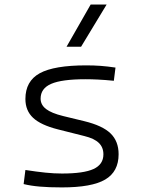

<svg xmlns="http://www.w3.org/2000/svg" viewBox="-20 -815 626 845"><path d="M252.9 9.8Q196.3 9.8 156 6.3Q115.7 2.9 84 -4.9L91.8 -66.9Q142.1 -59.1 180.2 -55.2Q218.3 -51.3 252.9 -51.3Q348.6 -51.3 391.8 -71.3Q435.1 -91.3 435.1 -135.7Q435.1 -166.5 415 -186Q395 -205.6 351.1 -216.3L234.9 -245.6Q159.7 -264.6 125.7 -296.4Q91.8 -328.1 91.8 -379.4Q91.8 -458 155 -492.7Q218.3 -527.3 359.4 -527.3Q393.6 -527.3 423.1 -525.1Q452.6 -522.9 488.3 -517.6L481 -459.5Q441.4 -463.4 411.9 -464.8Q382.3 -466.3 356.4 -466.3Q252 -466.3 205.3 -446Q158.7 -425.8 158.7 -380.9Q158.7 -354 182.4 -335.4Q206.1 -316.9 258.3 -304.2L351.1 -281.7Q431.2 -262.2 466.6 -227.8Q502 -193.4 502 -136.2Q502 -59.6 443.1 -24.9Q384.3 9.8 252.9 9.8ZM272.9 -609.4 378.9 -794.9H449.2L336.9 -609.4Z"/></svg>

Font: CaskaydiaCove NFP Light
Style: Regular
Weight: 300
Designer: Aaron Bell
Foundry: Saja Typeworks
Version: Version 2111.001; VTT 6.35;Nerd Fonts 3.1.1